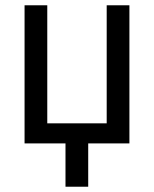

<svg xmlns="http://www.w3.org/2000/svg" viewBox="-20 -543 583 727"><path d="M228 0H73V-523H159V-76H384V-523H470V0H314V164H228Z"/></svg>

Font: Boldmen Medium
Style: Regular
Weight: 400
Designer: Matt McInerney, Pablo Impallari, Rodrigo Fuenzalida
Foundry: LIVING CONCEPT
Version: Version 1.000